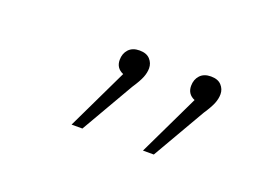

<svg xmlns="http://www.w3.org/2000/svg" viewBox="-40 -644 380 283"><g transform="rotate(20 150.0 -502.5)"><path d="M243 -530Q231 -535 231 -548Q231 -558 237 -564.5Q243 -571 254 -571Q265 -571 270.5 -565Q276 -559 276 -551Q276 -544 273 -536.5Q270 -529 262 -517L214 -434H197ZM131 -530Q119 -535 119 -548Q119 -558 125 -564.5Q131 -571 142 -571Q153 -571 158.5 -565Q164 -559 164 -551Q164 -544 161 -536.5Q158 -529 150 -517L102 -434H85Z"/></g></svg>

Font: FiraGO Thin
Style: Italic
Weight: 100
Italic angle: -8°
Designer: bBox Type GmbH
Foundry: bBox Type GmbH
Version: Version 1.001